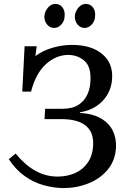

<svg xmlns="http://www.w3.org/2000/svg" viewBox="-20 -946 657 983"><path d="M303 17Q252 16 201 1.5Q150 -13 105 -45.5Q60 -78 25 -131L60 -160Q106 -103 159.5 -72.5Q213 -42 275 -42Q323 -42 363.5 -59.5Q404 -77 429 -113Q454 -149 457 -202Q459 -248 441.5 -277Q424 -306 389 -320.5Q354 -335 304 -336H208L211 -389H299Q351 -389 382 -409.5Q413 -430 427.5 -462.5Q442 -495 443 -532Q447 -603 413.5 -633.5Q380 -664 329 -665Q266 -664 214.5 -617Q163 -570 139 -477H94L106 -709H168L161 -659Q201 -688 250.5 -702Q300 -716 345 -716Q445 -717 502 -670.5Q559 -624 554 -544Q552 -501 531.5 -464.5Q511 -428 475 -403.5Q439 -379 389 -371V-368Q456 -364 498 -339Q540 -314 558 -275.5Q576 -237 574 -191Q570 -124 531.5 -77.5Q493 -31 432.5 -7Q372 17 303 17ZM413 -803Q392 -803 377.5 -820Q363 -837 363 -862Q365 -888 381.5 -907Q398 -926 419 -926Q442 -926 455.5 -908.5Q469 -891 467 -866Q467 -840 450.5 -821.5Q434 -803 413 -803ZM257 -803Q236 -803 221.5 -820Q207 -837 207 -862Q209 -888 225.5 -907Q242 -926 263 -926Q286 -926 299.5 -908.5Q313 -891 311 -866Q311 -840 295 -821.5Q279 -803 257 -803Z"/></svg>

Font: Lora Medium
Style: Italic
Weight: 500
Italic angle: -3°
Designer: Olga Karpushina, Alexei Vanyashin (Cyrillic)
Foundry: Cyreal
Version: Version 3.004